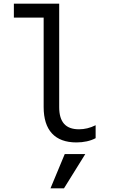

<svg xmlns="http://www.w3.org/2000/svg" viewBox="-20 -760 620 1038"><path d="M300 -181V-740H55V-665H216V-181C216 -56 277 10 393 10C433 10 469 2 497 -13V-83C467 -68 437 -61 407 -61C335 -61 300 -100 300 -181ZM441 73H330L253 258H326Z"/></svg>

Font: CommitMono-dimboump
Style: Regular
Weight: 400
Monospace: yes
Designer: Eigil Nikolajsen
Foundry: Eigil Nikolajsen
Version: Version 1.143